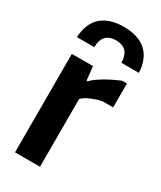

<svg xmlns="http://www.w3.org/2000/svg" viewBox="-196 -843 764 912"><g transform="rotate(30 186.0 -387.5)"><path d="M32 -621Q36 -697 79 -736Q122 -775 202 -775Q282 -775 325 -736Q368 -697 372 -621H276Q275 -663 255.5 -682Q236 -701 202 -701Q167 -701 147.5 -682Q128 -663 127 -621ZM51 -540H167L175 -465H182Q187 -472 202 -483.5Q217 -495 237 -507Q257 -519 279.5 -530Q302 -541 322 -549H348V-418H293Q278 -416 262.5 -411Q247 -406 232.5 -400Q218 -394 206.5 -386.5Q195 -379 188 -372V0H51Z"/></g></svg>

Font: Encode Sans Compressed
Style: Bold
Weight: 700
Designer: Pablo Impallari, Andres Torresi
Foundry: Pablo Impallari, Andres Torresi
Version: Version 1.000; ttfautohint (v1.00) -l 8 -r 50 -G 200 -x 14 -